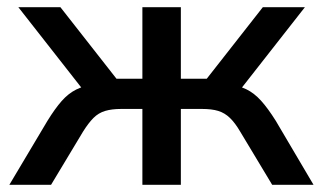

<svg xmlns="http://www.w3.org/2000/svg" viewBox="-20 -514 899 534"><path d="M6 0 112 -178Q133 -212 151.5 -233Q170 -254 192 -265Q214 -276 244 -279L223 -249L31 -494H148L304 -295H376V-494H483V-295H555L711 -494H828L636 -249L615 -279Q644 -276 665.5 -265.5Q687 -255 706 -234Q725 -213 747 -178L852 0H737L648 -148Q634 -172 619.5 -186Q605 -200 587 -205.5Q569 -211 542 -211H483V0H376V-211H317Q291 -211 272.5 -205.5Q254 -200 240 -186Q226 -172 211 -148L122 0Z"/></svg>

Font: Nunito Sans 9pt SemiBold
Style: Regular
Weight: 600
Version: Version 3.101;gftools[0.9.27]